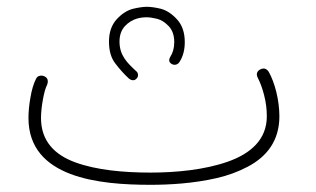

<svg xmlns="http://www.w3.org/2000/svg" viewBox="-20 -522 910 553"><path d="M62 -182.1C62 -9.3 266.1 10.3 413.6 10.3C468.3 10.3 537.1 6.3 603 -8.8C635.7 -16.1 666 -27.3 693.8 -42C748.5 -70.8 784.7 -116.7 784.7 -187C784.7 -233.4 771.5 -284.2 753.9 -315.4C749.5 -321.8 744.6 -324.7 739.3 -324.7C735.8 -324.7 732.4 -323.7 729 -321.8C722.7 -318.4 719.7 -313.5 719.7 -307.6C719.7 -304.7 720.7 -301.3 722.7 -297.4C729 -285.2 735.4 -269 740.7 -248C746.1 -227.1 748.5 -207 748.5 -187C748.5 -120.6 702.6 -79.6 635.7 -56.2C568.8 -32.7 486.3 -24.9 413.6 -24.9C335.4 -24.9 257.8 -32.2 197.3 -54.2C136.7 -76.2 98.1 -116.2 98.1 -182.1C98.1 -198.2 100.1 -215.8 103.5 -234.9C106.9 -253.9 110.8 -268.1 115.7 -277.8C117.2 -281.2 117.7 -284.7 117.7 -288.1C117.7 -294.4 114.3 -299.3 107.9 -302.2C105 -303.7 102.1 -304.2 99.6 -304.2C95.7 -304.2 87.4 -303.7 83.5 -294.4C76.7 -280.8 71.3 -263.2 67.9 -242.2C64 -221.2 62 -201.2 62 -182.1ZM293.9 -402.3C293.9 -376 299.8 -355 312 -339.4C324.2 -323.2 336.9 -309.1 351.1 -295.9C357.4 -290.5 362.8 -291 364.3 -291C367.7 -291 370.1 -292.5 372.6 -294.9C378.4 -300.3 377.4 -305.2 377.4 -306.6C377.4 -310.1 376 -313.5 373.5 -315.9C345.7 -341.3 324.2 -362.8 324.2 -402.3C324.2 -420.9 329.6 -436 340.3 -447.3C361.3 -469.7 387.2 -472.2 402.8 -472.2C410.6 -472.2 420.4 -470.7 432.6 -467.8C444.3 -464.8 455.6 -457.5 466.3 -446.3C476.6 -435.1 481.9 -419.9 481.9 -400.9C481.9 -382.8 477.5 -369.1 470.2 -357.9C468.3 -354.5 467.3 -351.6 467.3 -348.6C467.3 -344.2 469.7 -340.3 475.1 -337.4C477.5 -335.9 480.5 -335.4 482.9 -335.4C486.3 -335.4 492.7 -336.4 497.1 -343.8C507.3 -359.4 512.2 -378.4 512.2 -400.9C512.2 -427.7 504.9 -449.7 490.2 -465.8C475.6 -481.9 460 -492.2 443.8 -496.6C427.7 -500.5 414.1 -502.4 403.3 -502.4C392.6 -502.4 378.9 -500.5 362.8 -496.6C346.2 -492.2 330.6 -482.4 315.9 -466.3C301.3 -450.2 293.9 -428.7 293.9 -402.3Z"/></svg>

Font: Mikhak ExtraLight
Style: Regular
Weight: 200
Designer: Amin Abedi
Version: Version 3.2